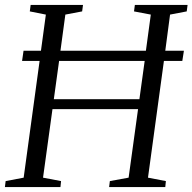

<svg xmlns="http://www.w3.org/2000/svg" viewBox="-23 -763 785 783"><path d="M-3 0 0 -24.5 73.5 -38.5 138.5 -514.5H67L73 -556H144L164 -703.5L98.5 -716.5L102 -743H315.5L312 -716.5L243.5 -703.5L223.5 -556H572L592 -703.5L523.5 -716.5L527 -743H742L738.5 -716.5L670.5 -703.5L651 -556H727L720.5 -514.5H645.5L580.5 -38.5L653.5 -24.5L651 0H422L425 -24.5L501.5 -38.5L540 -318H191L152.5 -38.5L226 -24.5L223.5 0ZM196.5 -358.5H545.5L567 -514.5H218Z"/></svg>

Font: Merriweather 96pt Light
Style: Italic
Weight: 300
Italic angle: -7.8°
Version: Version 2.101